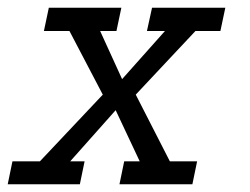

<svg xmlns="http://www.w3.org/2000/svg" viewBox="-78 -475 644 495"><path d="M418 0H230L242.2 -59.1H282.2L220.2 -190.9L103 -59.1H140.1L127.9 0H-58.1L-45.9 -59.1H24.9L187 -231L101.1 -395H35.2L47.9 -455.1H234.9L222.2 -395H180.2L236.8 -271L347.2 -395H300.8L314 -455.1H502.9L490.2 -395H425.8L272 -231L359.9 -59.1H430.2Z"/></svg>

Font: Anonymous Pro
Style: Italic
Weight: 400
Italic angle: -12°
Monospace: yes
Designer: Mark Simonson
Version: Version 1.003